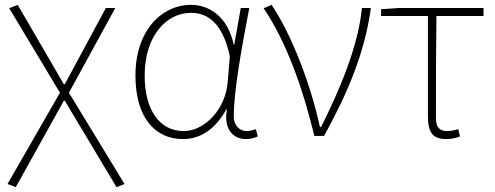

<svg xmlns="http://www.w3.org/2000/svg" viewBox="-20 -560 2040 791"><path d="M45 211 243 -145H247L460 211L493 198L264 -178L455 -527H416L247 -213H243L53 -540L18 -526L227 -178L11 198Z M734 13C807 13 868 -29 912 -109H915C900 -29 940 13 993 13C1016 13 1031 7 1042 2L1034 -28C1024 -24 1009 -20 996 -20C967 -20 943 -44 943 -79C943 -188 978 -375 1007 -527H972L945 -376H943C917 -496 838 -540 767 -540C646 -540 538 -434 538 -249C538 -74 620 13 734 13ZM737 -20C635 -20 576 -110 576 -249C576 -414 667 -507 766 -507C819 -507 893 -485 927 -328L918 -222C910 -112 824 -20 737 -20Z M1275 0H1315C1414 -179 1483 -345 1508 -527H1471C1456 -368 1377 -185 1303 -37H1298C1262 -204 1185 -412 1099 -540L1066 -526C1161 -387 1229 -191 1275 0Z M1819 13C1842 13 1864 7 1875 2L1868 -28C1855 -24 1838 -20 1822 -20C1789 -20 1776 -37 1776 -75C1776 -215 1776 -353 1778 -494H1972V-527H1622L1550 -522V-494H1743V-81C1743 -14 1763 13 1819 13Z"/></svg>

Font: Harano Aji Gothic KR ExtraLight
Style: Regular
Weight: 250
Foundry: Masamichi Hosoda
Version: HaranoAjiGothicKR-ExtraLight version 20220220;ttx 4.29.1